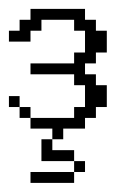

<svg xmlns="http://www.w3.org/2000/svg" viewBox="-20 -288 284 430"><path d="M48.3 121.6V97.2H146V121.6ZM146 97.2V72.8H170.4V97.2ZM72.8 72.8V23.9H97.2V48.3H146V72.8ZM23.9 -23.9V-48.3H48.3V-23.9ZM0 -48.3V-72.8H23.9V-48.3ZM97.2 23.9V0H48.3V-23.9H146V-48.3H170.4V-97.2H146V-121.6H48.3V-146H146V-170.4H170.4V-219.2H146V-243.7H72.8V-219.2H48.3V-194.8H0V-219.2H23.9V-243.7H48.3V-268.1H170.4V-243.7H194.8V-219.2H219.2V-170.4H194.8V-146H170.4V-121.6H194.8V-97.2H219.2V-48.3H194.8V-23.9H170.4V0H121.6V23.9Z"/></svg>

Font: FS Mondwest Regular
Style: Regular
Weight: 400
Designer: NZWStudios2024
Foundry: https://fontstruct.com
Version: Version 1.0